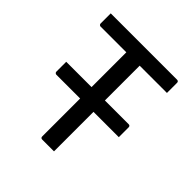

<svg xmlns="http://www.w3.org/2000/svg" viewBox="-188 -838 976 976"><g transform="rotate(45 300.0 -350.0)"><path d="M70 -366H519Q524 -366 527 -363Q530 -360 530 -355Q530 -337 530 -319.5Q530 -302 530 -284H81Q78 -284 75.5 -285.5Q73 -287 71.5 -289.5Q70 -292 70 -295Q70 -313 70 -330.5Q70 -348 70 -366ZM56 -700H533Q538 -700 541 -697Q544 -694 544 -689Q544 -669 544 -653Q544 -637 544 -616H67Q64 -616 61.5 -617.5Q59 -619 57.5 -621.5Q56 -624 56 -627Q56 -648 56 -664Q56 -680 56 -700ZM348 0Q327 0 306 0Q285 0 263 0Q258 0 255 -3Q252 -6 252 -11Q252 -93 252 -173Q252 -253 252 -333.5Q252 -414 252 -494Q252 -574 252 -656H356L348 -637Q348 -613 348 -587Q348 -561 348 -536Q348 -511 348 -486Q348 -422 348 -358.5Q348 -295 348 -231Q348 -167 348 -99Q348 -73 348 -48Q348 -23 348 0Z"/></g></svg>

Font: Rec Mono Linear
Style: Regular
Weight: 400
Monospace: yes
Version: Version 1.085; ttfautohint (v1.8.4.7-5d5b)